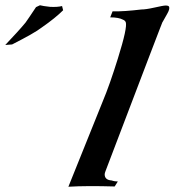

<svg xmlns="http://www.w3.org/2000/svg" viewBox="-20 -708 664 730"><path d="M623 -682C622 -685 618 -687 610 -687C603 -687 589 -684 566 -679C544 -674 528 -672 518 -672C475 -667 439 -664 408 -665L399 -642C421 -642 437 -639 448 -633C453 -631 456 -628 458 -624C463 -611 453 -565 428 -485C408 -421 389 -366 370 -321L240 2C289 -1 348 -1 416 1L428 -18C421 -18 413 -19 404 -22C387 -23 378 -31 378 -45C378 -48 379 -52 381 -57C533 -456 605 -645 598 -624L616 -656C623 -668 625 -677 623 -682ZM216 -685C204 -682 189 -681 170 -682C152 -684 139 -686 132 -688L117 -681C98 -652 84 -632 77 -622C59 -600 33 -572 0 -537C17 -538 26 -539 26 -539C83 -568 120 -589 138 -603C174 -628 201 -650 220 -669Z"/></svg>

Font: GFS Pyrsos
Style: Regular
Weight: 400
Designer: George Matthiopoulos
Foundry: George Matthiopoulos
Version: Version 1.0